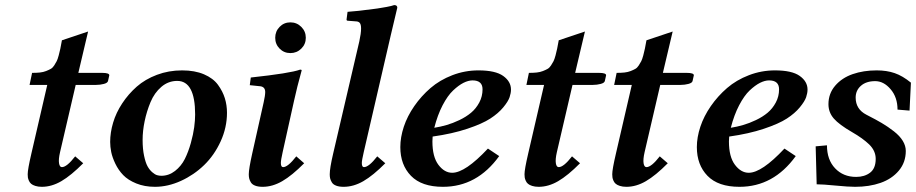

<svg xmlns="http://www.w3.org/2000/svg" viewBox="-20 -718 3569 748"><path d="M102.1 -119.1 164.1 -387.2H95.2L105 -434.1Q122.1 -434.1 135.5 -435.5Q148.9 -437 159.4 -441.2Q169.9 -445.3 177.5 -449.5Q185.1 -453.6 191.2 -463.1Q197.3 -472.7 200.9 -479.7Q204.6 -486.8 208.7 -502.2Q212.9 -517.6 215.1 -528.6Q217.3 -539.6 221.2 -561L323.2 -595.2L285.2 -434.1H377.9Q405.8 -434.1 405.8 -424.8L400.9 -402.8Q399.4 -395 384.8 -391.1Q370.1 -387.2 354 -387.2H274.9L213.9 -125Q207.5 -97.2 210 -82Q212.4 -66.9 221.2 -66.9Q240.2 -66.9 272.9 -108.9L304.2 -82Q256.8 -34.2 219 -12.2Q181.2 9.8 143.1 9.8Q128.4 9.8 117.7 6.3Q106.9 2.9 101.3 -2Q95.7 -6.8 92.5 -14.2Q89.4 -21.5 88.6 -26.9Q87.9 -32.2 87.9 -39.1Q87.9 -58.1 102.1 -119.1Z M608.4 -33.2Q637.7 -33.2 661.9 -52Q686 -70.8 700 -98.6Q713.9 -126.5 723.4 -160.6Q732.9 -194.8 736.6 -222.4Q740.2 -250 740.2 -272Q740.2 -402.8 670.4 -402.8Q635.7 -402.8 608.6 -379.6Q581.5 -356.4 566.4 -320.1Q551.3 -283.7 543.5 -245.8Q535.6 -208 535.6 -172.9Q535.6 -137.7 541.3 -111.1Q546.9 -84.5 554.7 -70.3Q562.5 -56.2 573 -47.1Q583.5 -38.1 591.8 -35.6Q600.1 -33.2 608.4 -33.2ZM409.2 -165Q409.2 -201.7 420.7 -240.2Q432.1 -278.8 456.1 -315.2Q480 -351.6 512.7 -380.4Q545.4 -409.2 591.3 -426.5Q637.2 -443.8 689.5 -443.8Q738.8 -443.8 774.7 -428.5Q810.5 -413.1 829.1 -387.7Q847.7 -362.3 856 -335.2Q864.3 -308.1 864.3 -278.8Q864.3 -221.2 839.6 -167.2Q814.9 -113.3 775.4 -75Q735.8 -36.6 685.1 -13.4Q634.3 9.8 583.5 9.8Q543 9.8 510.7 -3.4Q478.5 -16.6 460 -35.9Q441.4 -55.2 429.4 -80.1Q417.5 -105 413.3 -125.7Q409.2 -146.5 409.2 -165Z M1069.3 -528.6Q1052.2 -545.9 1052.2 -570.8Q1052.2 -595.7 1069.3 -613.3Q1086.4 -630.9 1111.3 -630.9Q1136.2 -630.9 1153.8 -613.3Q1171.4 -595.7 1171.4 -570.8Q1171.4 -545.9 1153.8 -528.6Q1136.2 -511.2 1111.3 -511.2Q1086.4 -511.2 1069.3 -528.6ZM1125.5 -325.2 1081.1 -125Q1074.2 -94.2 1074.2 -83Q1074.2 -66.9 1083 -66.9Q1101.6 -66.9 1134.3 -108.9L1165 -82Q1117.7 -34.2 1079.6 -12.2Q1041.5 9.8 1003.4 9.8Q985.4 9.8 973.6 5.1Q961.9 0.5 957 -8.1Q952.1 -16.6 950.7 -23.4Q949.2 -30.3 949.2 -39.1Q949.2 -59.6 962.4 -119.1L1007.3 -319.8Q1013.2 -346.2 1013.2 -359.4Q1013.2 -378.9 995.1 -381.8L953.1 -386.2L957 -416Q1110.8 -432.6 1149.4 -446.8Q1155.3 -446.8 1155.3 -443.8Q1136.7 -377 1125.5 -325.2Z M1502.9 -583 1397 -125Q1389.6 -93.3 1389.6 -83Q1389.6 -66.9 1397.9 -66.9Q1417 -66.9 1449.7 -108.9L1481 -82Q1433.6 -34.2 1395.5 -12.2Q1357.4 9.8 1318.8 9.8Q1300.8 9.8 1289.1 5.1Q1277.3 0.5 1272.5 -8.1Q1267.6 -16.6 1266.1 -23.4Q1264.6 -30.3 1264.6 -39.1Q1264.6 -62.5 1277.8 -119.1L1379.9 -557.1Q1386.7 -587.9 1386.7 -606.9Q1386.7 -622.6 1381.6 -628.7Q1376.5 -634.8 1365.7 -634.8L1335 -637.2Q1330.1 -637.2 1330.1 -642.1L1334 -671.9Q1371.6 -674.3 1434.6 -682.9Q1497.6 -691.4 1515.6 -698.2Q1527.8 -698.2 1527.8 -688Z M1859.9 -370.1Q1859.9 -404.8 1820.8 -404.8Q1804.7 -404.8 1785.6 -395.3Q1766.6 -385.7 1745.4 -365.7Q1724.1 -345.7 1704.3 -307.9Q1684.6 -270 1671.9 -220.2Q1696.3 -224.1 1720 -231Q1743.7 -237.8 1769.8 -250.2Q1795.9 -262.7 1815.2 -278.8Q1834.5 -294.9 1847.2 -318.6Q1859.9 -342.3 1859.9 -370.1ZM1970.7 -369.1Q1970.7 -355.5 1965.3 -339.4Q1960 -323.2 1940.7 -299.8Q1921.4 -276.4 1890.1 -256.1Q1858.9 -235.8 1800.5 -216.3Q1742.2 -196.8 1665.5 -186Q1664.6 -178.2 1664.6 -167Q1664.6 -106.9 1688 -75.9Q1711.4 -44.9 1741.7 -44.9Q1792.5 -44.9 1880.9 -139.2L1924.8 -109.9Q1838.4 9.8 1705.6 9.8Q1622.6 9.8 1581.1 -33Q1539.6 -75.7 1539.6 -145Q1539.6 -183.1 1553.2 -224.4Q1566.9 -265.6 1594 -304.7Q1621.1 -343.8 1657.2 -375Q1693.4 -406.2 1742.2 -425Q1791 -443.8 1843.8 -443.8Q1910.2 -443.8 1940.4 -422.1Q1970.7 -400.4 1970.7 -369.1Z M2037.6 -119.1 2099.6 -387.2H2030.8L2040.5 -434.1Q2057.6 -434.1 2071 -435.5Q2084.5 -437 2095 -441.2Q2105.5 -445.3 2113 -449.5Q2120.6 -453.6 2126.7 -463.1Q2132.8 -472.7 2136.5 -479.7Q2140.1 -486.8 2144.3 -502.2Q2148.4 -517.6 2150.6 -528.6Q2152.8 -539.6 2156.7 -561L2258.8 -595.2L2220.7 -434.1H2313.5Q2341.3 -434.1 2341.3 -424.8L2336.4 -402.8Q2335 -395 2320.3 -391.1Q2305.7 -387.2 2289.6 -387.2H2210.4L2149.4 -125Q2143.1 -97.2 2145.5 -82Q2147.9 -66.9 2156.7 -66.9Q2175.8 -66.9 2208.5 -108.9L2239.7 -82Q2192.4 -34.2 2154.5 -12.2Q2116.7 9.8 2078.6 9.8Q2064 9.8 2053.2 6.3Q2042.5 2.9 2036.9 -2Q2031.2 -6.8 2028.1 -14.2Q2024.9 -21.5 2024.2 -26.9Q2023.4 -32.2 2023.4 -39.1Q2023.4 -58.1 2037.6 -119.1Z M2379.4 -119.1 2441.4 -387.2H2372.6L2382.3 -434.1Q2399.4 -434.1 2412.8 -435.5Q2426.3 -437 2436.8 -441.2Q2447.3 -445.3 2454.8 -449.5Q2462.4 -453.6 2468.5 -463.1Q2474.6 -472.7 2478.3 -479.7Q2481.9 -486.8 2486.1 -502.2Q2490.2 -517.6 2492.4 -528.6Q2494.6 -539.6 2498.5 -561L2600.6 -595.2L2562.5 -434.1H2655.3Q2683.1 -434.1 2683.1 -424.8L2678.2 -402.8Q2676.8 -395 2662.1 -391.1Q2647.5 -387.2 2631.3 -387.2H2552.2L2491.2 -125Q2484.9 -97.2 2487.3 -82Q2489.7 -66.9 2498.5 -66.9Q2517.6 -66.9 2550.3 -108.9L2581.5 -82Q2534.2 -34.2 2496.3 -12.2Q2458.5 9.8 2420.4 9.8Q2405.8 9.8 2395 6.3Q2384.3 2.9 2378.7 -2Q2373 -6.8 2369.9 -14.2Q2366.7 -21.5 2366 -26.9Q2365.2 -32.2 2365.2 -39.1Q2365.2 -58.1 2379.4 -119.1Z M3015.1 -370.1Q3015.1 -404.8 2976.1 -404.8Q2960 -404.8 2940.9 -395.3Q2921.9 -385.7 2900.6 -365.7Q2879.4 -345.7 2859.6 -307.9Q2839.8 -270 2827.1 -220.2Q2851.6 -224.1 2875.2 -231Q2898.9 -237.8 2925 -250.2Q2951.2 -262.7 2970.5 -278.8Q2989.7 -294.9 3002.4 -318.6Q3015.1 -342.3 3015.1 -370.1ZM3126 -369.1Q3126 -355.5 3120.6 -339.4Q3115.2 -323.2 3095.9 -299.8Q3076.7 -276.4 3045.4 -256.1Q3014.2 -235.8 2955.8 -216.3Q2897.5 -196.8 2820.8 -186Q2819.8 -178.2 2819.8 -167Q2819.8 -106.9 2843.3 -75.9Q2866.7 -44.9 2897 -44.9Q2947.8 -44.9 3036.1 -139.2L3080.1 -109.9Q2993.7 9.8 2860.8 9.8Q2777.8 9.8 2736.3 -33Q2694.8 -75.7 2694.8 -145Q2694.8 -183.1 2708.5 -224.4Q2722.2 -265.6 2749.3 -304.7Q2776.4 -343.8 2812.5 -375Q2848.6 -406.2 2897.5 -425Q2946.3 -443.8 2999 -443.8Q3065.4 -443.8 3095.7 -422.1Q3126 -400.4 3126 -369.1Z M3311.5 9.8Q3285.2 9.8 3234.9 4.9Q3184.6 0 3161.6 0L3157.7 -147.9L3201.7 -151.9Q3201.7 -95.7 3233.4 -62.3Q3265.1 -28.8 3315.4 -28.8Q3348.1 -28.8 3369.9 -45.4Q3391.6 -62 3391.6 -99.1Q3391.6 -130.4 3366.2 -155.3Q3341.3 -179.2 3299.8 -203.1Q3249 -232.4 3228.3 -256.3Q3207.5 -280.3 3207.5 -312Q3207.5 -353.5 3233.6 -384Q3259.8 -414.6 3301.8 -429.2Q3343.8 -443.8 3395.5 -443.8Q3434.6 -443.8 3465.6 -433.1Q3496.6 -422.4 3528.8 -396L3523.4 -287.1L3476.6 -291Q3476.6 -338.9 3449.7 -370.4Q3422.9 -401.9 3389.6 -401.9Q3354.5 -401.9 3334 -383.8Q3313.5 -365.7 3313.5 -337.9Q3313.5 -292.5 3355.5 -271Q3395.5 -250.5 3415 -238.8Q3439.9 -224.1 3462.6 -206.3Q3485.4 -188.5 3497.1 -169.2Q3508.8 -149.9 3508.8 -129.9Q3508.8 -85.4 3481.7 -53.2Q3454.6 -21 3410.6 -5.6Q3366.7 9.8 3311.5 9.8Z"/></svg>

Font: Linux Libertine G
Style: Bold Italic
Weight: 700
Italic angle: -11.5°
Designer: Philipp H. Poll
Foundry: Philipp H. Poll
Version: Version 4.1.0